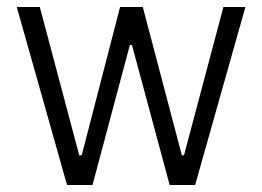

<svg xmlns="http://www.w3.org/2000/svg" viewBox="-20 -530 751 550"><path d="M172 0 28 -510H94L207 -85H214L324 -510H389L501 -85H507L620 -510H683L539 0H466L358 -401H352L245 0Z"/></svg>

Font: Saira Semi Condensed Light
Style: Regular
Weight: 300
Width: 4
Designer: Hector Gatti with collaboration of the Omnibus-Type team
Foundry: Omnibus-Type
Version: Version 1.001; ttfautohint (v1.8)